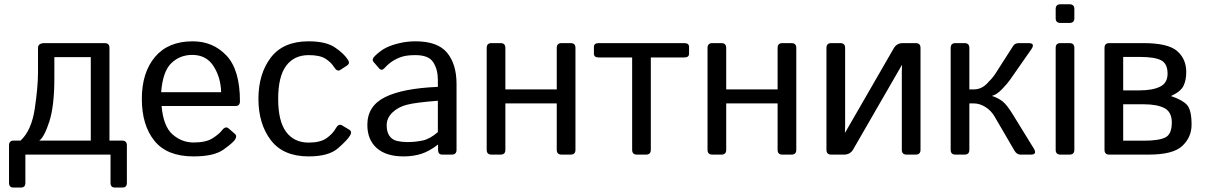

<svg xmlns="http://www.w3.org/2000/svg" viewBox="-20 -711 5549 883"><path d="M41 151.4Q21.5 151.4 21.5 129.4V-42.5Q21.5 -64.5 43.5 -64.5H74.7Q125 -111.3 139.9 -211.4Q154.8 -311.5 154.8 -378.4V-490.7Q154.8 -512.7 185.5 -512.7H461.4Q483.4 -512.7 483.4 -490.7V-64.5H541.5Q563.5 -64.5 563.5 -42.5V129.4Q563.5 151.4 543.9 151.4H507.8Q488.3 151.4 488.3 129.4V0H96.7V129.4Q96.7 151.4 77.1 151.4ZM160.6 -64.5H397.5V-448.2H230V-351.6Q230 -223.6 206.8 -151.9Q183.6 -80.1 160.6 -64.5Z M632.3 -256.3Q632.3 -377.4 692.9 -449.2Q753.4 -521 866.2 -521Q960 -521 1021.7 -455.3Q1083.5 -389.6 1083.5 -245.6Q1083.5 -223.6 1063.5 -223.6H723.1Q731.4 -129.4 773.9 -92.5Q816.4 -55.7 870.1 -55.7Q926.8 -55.7 957 -74.7Q987.3 -93.8 1001.5 -112.3Q1017.1 -132.8 1031.7 -120.1L1060.5 -95.2Q1071.8 -85.4 1060.5 -68.4Q1051.3 -54.2 1007.6 -22.9Q963.9 8.3 870.1 8.3Q748 8.3 690.2 -63.5Q632.3 -135.3 632.3 -256.3ZM721.2 -287.1H997.1Q995.1 -355.5 961.9 -407Q928.7 -458.5 864.3 -458.5Q807.6 -458.5 768.1 -420.7Q728.5 -382.8 721.2 -287.1Z M1168.5 -256.3Q1168.5 -371.1 1225.3 -446Q1282.2 -521 1399.4 -521Q1478.5 -521 1520.3 -492.9Q1562 -464.8 1580.6 -435.5Q1590.8 -419.4 1576.2 -409.7L1545.4 -389.6Q1530.8 -379.4 1516.1 -402.8Q1502 -425.3 1476.3 -441.4Q1450.7 -457.5 1399.4 -457.5Q1332.5 -457.5 1295.9 -408.2Q1259.3 -358.9 1259.3 -256.3Q1259.3 -153.8 1295.9 -104.5Q1332.5 -55.2 1399.4 -55.2Q1453.6 -55.2 1482.4 -75.9Q1511.2 -96.7 1524.4 -121.1Q1537.1 -144 1553.2 -134.3L1585.9 -114.7Q1600.6 -106 1590.3 -88.4Q1578.1 -67.4 1534.9 -29.5Q1491.7 8.3 1399.4 8.3Q1282.2 8.3 1225.3 -66.7Q1168.5 -141.6 1168.5 -256.3Z M1669.4 -136.7Q1669.4 -223.6 1750.7 -264.2Q1832 -304.7 1993.7 -311.5V-344.7Q1993.7 -390.6 1972.9 -424.1Q1952.1 -457.5 1890.6 -457.5Q1851.6 -457.5 1828.1 -450Q1804.7 -442.4 1785.4 -429.9Q1766.1 -417.5 1748.5 -397.9Q1735.4 -383.3 1723.6 -396.5L1698.2 -425.8Q1687.5 -438 1705.6 -455.1Q1731.4 -479.5 1755.9 -491.7Q1780.3 -503.9 1816.7 -512.5Q1853 -521 1890.6 -521Q1992.7 -521 2036.1 -468.5Q2079.6 -416 2079.6 -324.7V-22Q2079.6 0 2057.6 0H2013.7Q1994.6 0 1994.6 -22V-45.9H1993.7Q1955.1 -15.6 1918.2 -3.7Q1881.3 8.3 1835.9 8.3Q1755.9 8.3 1712.6 -30Q1669.4 -68.4 1669.4 -136.7ZM1758.3 -134.8Q1758.3 -104.5 1771 -86.2Q1783.7 -67.9 1806.2 -62.7Q1828.6 -57.6 1853 -57.6Q1890.6 -57.6 1924.3 -64.9Q1958 -72.3 1993.7 -103.5V-247.6Q1895 -240.2 1853 -229.7Q1811 -219.2 1784.7 -193.6Q1758.3 -168 1758.3 -134.8Z M2240.2 0Q2218.3 0 2218.3 -22V-490.7Q2218.3 -512.7 2240.2 -512.7H2282.2Q2304.2 -512.7 2304.2 -490.7V-299.8H2540.5V-490.7Q2540.5 -512.7 2562.5 -512.7H2604.5Q2626.5 -512.7 2626.5 -490.7V-22Q2626.5 0 2604.5 0H2562.5Q2540.5 0 2540.5 -22V-235.4H2304.2V-22Q2304.2 0 2282.2 0Z M2733.4 -446.8Q2711.4 -446.8 2711.4 -463.9V-495.6Q2711.4 -512.7 2733.4 -512.7H3127Q3148.9 -512.7 3148.9 -495.6V-463.9Q3148.9 -446.8 3127 -446.8H2973.1V-22Q2973.1 0 2951.2 0H2909.2Q2887.2 0 2887.2 -22V-446.8Z M3255.9 0Q3233.9 0 3233.9 -22V-490.7Q3233.9 -512.7 3255.9 -512.7H3297.9Q3319.8 -512.7 3319.8 -490.7V-299.8H3556.2V-490.7Q3556.2 -512.7 3578.1 -512.7H3620.1Q3642.1 -512.7 3642.1 -490.7V-22Q3642.1 0 3620.1 0H3578.1Q3556.2 0 3556.2 -22V-235.4H3319.8V-22Q3319.8 0 3297.9 0Z M3802.7 0Q3780.8 0 3780.8 -22V-490.7Q3780.8 -512.7 3802.7 -512.7H3844.7Q3866.7 -512.7 3866.7 -490.7V-130.4Q3866.7 -115.7 3865.7 -101.1H3866.7L4090.3 -488.8Q4104 -512.7 4132.3 -512.7H4191.4Q4213.4 -512.7 4213.4 -490.7V-22Q4213.4 0 4191.4 0H4149.4Q4127.4 0 4127.4 -22V-382.3Q4127.4 -397 4128.4 -411.6H4127.4L3903.8 -23.9Q3890.1 0 3861.8 0Z M4374 0Q4352.1 0 4352.1 -22V-490.7Q4352.1 -512.7 4374 -512.7H4416Q4438 -512.7 4438 -490.7V-299.8H4458Q4492.2 -299.8 4518.3 -325.7Q4544.4 -351.6 4557.1 -371.1L4639.6 -500Q4647.9 -512.7 4665.5 -512.7H4710Q4742.7 -512.7 4722.7 -483.9L4623.5 -341.8Q4613.8 -327.6 4589.1 -301.8Q4564.5 -275.9 4543 -270.5V-269.5Q4570.8 -260.3 4590.3 -245.1Q4609.9 -230 4636.2 -187.5L4733.9 -28.8Q4751.5 0 4721.2 0H4673.3Q4656.2 0 4645.5 -18.1L4554.2 -174.8Q4538.1 -202.6 4511.7 -219Q4485.4 -235.4 4458.5 -235.4H4438V-22Q4438 0 4416 0Z M4856.9 0Q4835 0 4835 -22V-490.7Q4835 -512.7 4856.9 -512.7H4898.9Q4920.9 -512.7 4920.9 -490.7V-22Q4920.9 0 4898.9 0ZM4856.9 -605.5Q4835 -605.5 4835 -627.4V-669.4Q4835 -691.4 4856.9 -691.4H4898.9Q4920.9 -691.4 4920.9 -669.4V-627.4Q4920.9 -605.5 4898.9 -605.5Z M5081.5 0Q5059.6 0 5059.6 -22V-490.7Q5059.6 -512.7 5081.5 -512.7H5239.3Q5351.6 -512.7 5393.6 -476.3Q5435.5 -439.9 5435.5 -379.9Q5435.5 -342.3 5422.9 -316.2Q5410.2 -290 5365.7 -269.5V-269Q5417 -252 5438.5 -229Q5460 -206.1 5460 -137.7Q5460 -80.1 5417.5 -40Q5375 0 5263.7 0ZM5145.5 -64H5241.2Q5309.6 -64 5339.4 -78.9Q5369.1 -93.8 5369.1 -147.5Q5369.1 -196.3 5335 -213.9Q5300.8 -231.4 5241.2 -231.4H5145.5ZM5145.5 -295.4H5221.7Q5280.3 -295.4 5314.9 -312.3Q5349.6 -329.1 5349.6 -372.1Q5349.6 -418.5 5319.8 -433.8Q5290 -449.2 5221.7 -449.2H5145.5Z"/></svg>

Font: Istok
Style: Regular
Weight: 500
Designer: Andrey V. Panov
Foundry: Andrey V. Panov
Version: Version 1.0.3